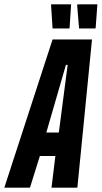

<svg xmlns="http://www.w3.org/2000/svg" viewBox="-65 -871 472 891"><path d="M-45 0 179 -688H362L294 0H174L192 -147H120L74 0ZM150 -256H208L249 -570H241ZM257 -739H179L172 -847L173 -851H265L258 -743ZM378 -739H302L293 -847L295 -851H387L379 -743Z"/></svg>

Font: Saira UltraCondensed ExtraBold
Style: Italic
Weight: 800
Width: 1
Italic angle: -12°
Designer: Hector Gatti with collaboration of the Omnibus-Type team
Foundry: Omnibus-Type
Version: Version 1.101